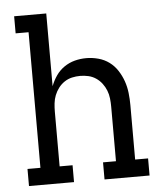

<svg xmlns="http://www.w3.org/2000/svg" viewBox="-53 -781 705 828"><g transform="rotate(-5 300.0 -367.5)"><path d="M234 0H39V-74H95V-661H39V-735H178V-420Q187 -444 201.5 -465Q216 -486 237 -500.5Q258 -515 282.5 -521.5Q307 -528 333 -528Q359 -528 385 -521Q411 -514 432 -498.5Q453 -483 467.5 -460.5Q482 -438 490.5 -413.5Q499 -389 502 -362.5Q505 -336 505 -310V-74H561V0H366V-74H422V-310Q422 -328 420 -346Q418 -364 411.5 -380.5Q405 -397 394 -411.5Q383 -426 368 -436Q353 -446 335.5 -450Q318 -454 300 -454Q282 -454 264.5 -450Q247 -446 232 -436Q217 -426 206 -411.5Q195 -397 188.5 -380.5Q182 -364 180 -346Q178 -328 178 -310V-73H234Z"/></g></svg>

Font: Iosevka HT Extended
Style: Regular
Weight: 400
Width: 7
Monospace: yes
Designer: Belleve Invis
Foundry: Belleve Invis
Version: Version 32.3.0; ttfautohint (v1.8.4)